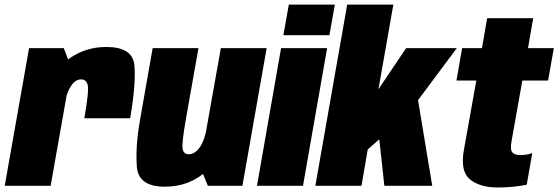

<svg xmlns="http://www.w3.org/2000/svg" viewBox="-50 -805 2420 832"><path d="M315.5 -292.5H514Q540 -444.5 532.2 -523Q524.5 -601.5 410.5 -601.5Q321.5 -601.5 251.5 -552.2Q181.5 -503 163.5 -400.5L235 -375.5Q241 -407.5 259 -434.2Q277 -461 301.5 -461Q323.5 -461 330 -436.8Q336.5 -412.5 315.5 -292.5ZM-29.5 0H169.5L259.5 -509L226.5 -596.5H76Z M850.5 0H1000.5L1105.5 -596.5H907L816 -85ZM810 -596.5H611.5L556.5 -284Q536.5 -169 543 -82.5Q549.5 4 664.5 4Q774.5 4 849.5 -68.8Q924.5 -141.5 940.5 -235.5L847.5 -257.5Q837 -196.5 815.5 -166.5Q794 -136.5 768 -136.5Q745 -136.5 741.2 -161.8Q737.5 -187 756 -291.5Z M1063.5 0H1263L1367.5 -596.5H1168ZM1201.5 -785 1178 -652.5H1377.5L1401 -785Z M1316.5 0H1516.5L1543.5 -157L1593.5 -201.5L1615.5 0H1823L1761.5 -371L1929.5 -596.5H1710L1590 -418.5L1654.5 -785H1454.5Z M2107.5 7.5Q2171 7.5 2232.5 -4.5L2256.5 -141.5Q2232 -133 2204.5 -133Q2181.5 -133 2170.8 -143.8Q2160 -154.5 2166.5 -192L2213.5 -456H2325L2350 -596.5H2238L2260.5 -726H2061L2038.5 -596.5H1952.5L1928 -456H2014L1960 -154Q1944 -61.5 1987.2 -27Q2030.5 7.5 2107.5 7.5Z"/></svg>

Font: Anybody Condensed Black
Style: Italic
Weight: 900
Width: 3
Italic angle: -10°
Version: Version 1.113;gftools[0.9.25]